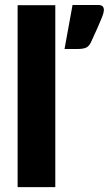

<svg xmlns="http://www.w3.org/2000/svg" viewBox="-20 -770 448 790"><path d="M207.5 -748.5V0H52.5V-748.5ZM383.5 -749.5Q391.5 -749.5 396.5 -747.5Q401.5 -745.5 403.8 -742.2Q406 -739 406.8 -735.5Q407.5 -732 407.5 -729Q407.5 -725 405.8 -717.5Q404 -710 398.2 -695.5Q392.5 -681 381.8 -656.8Q371 -632.5 353.5 -594.5Q345 -578 332.5 -573.2Q320 -568.5 300.5 -568.5H245.5L278.5 -749.5Z"/></svg>

Font: Lato 2
Style: Regular
Weight: 900
Designer: Lukasz Dziedzic with Adam Twardoch and Botio Nikoltchev
Foundry: tyPoland Lukasz Dziedzic
Version: Version 2.015; 2015-08-06; http://www.latofonts.com/